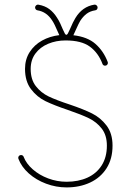

<svg xmlns="http://www.w3.org/2000/svg" viewBox="-20 -796 564 828"><path d="M58.6 -115.2Q58.6 -120.1 62 -123.8Q65.4 -127.4 70.8 -127.4Q74.7 -127.4 77.9 -125.2Q81.1 -123 82 -119.6Q93.3 -90.3 121.3 -65.7Q149.4 -41 187.7 -26.6Q226.1 -12.2 267.1 -12.2Q317.9 -12.2 357.2 -30Q396.5 -47.9 418.7 -83Q440.9 -118.2 440.9 -168Q440.9 -212.9 418.7 -241.5Q396.5 -270 363.3 -286.1Q330.1 -302.2 272.9 -321.8Q213.4 -341.8 176.5 -359.6Q139.6 -377.4 113.8 -411.4Q87.9 -445.3 87.9 -499Q87.9 -540 107.9 -571.3Q127.9 -602.5 161.4 -621.1Q194.8 -639.6 235.8 -644.5Q230 -655.8 225.6 -667Q221.2 -677.2 216.1 -688Q210.9 -698.7 205.1 -707.5Q181.2 -745.1 141.6 -751.5Q137.2 -752 134.3 -755.6Q131.3 -759.3 131.3 -763.7Q131.3 -769 135.7 -772.9Q140.1 -776.9 145.5 -775.9Q173.8 -771 192.9 -756.6Q211.9 -742.2 225.6 -720.2Q233.4 -708.5 239.7 -695.1Q246.1 -681.6 250.5 -670.4Q256.3 -657.2 259.5 -651.6Q262.7 -646 266.1 -646Q269.5 -646 272.7 -651.6Q275.9 -657.2 282.2 -671.4Q294.9 -701.7 305.2 -718.3Q335 -767.6 386.7 -775.9Q392.1 -776.9 396.5 -772.9Q400.9 -769 400.9 -763.7Q400.9 -759.3 398.2 -755.6Q395.5 -752 390.6 -751.5Q368.2 -748 352.8 -736.1Q337.4 -724.1 325.7 -705.6Q320.3 -696.8 307.6 -668.5Q298.8 -648.4 296.4 -644Q356.9 -637.2 391.6 -606.7Q426.3 -576.2 444.3 -529.3Q445.3 -526.4 445.3 -524.9Q445.3 -520 441.9 -516.4Q438.5 -512.7 433.1 -512.7Q429.2 -512.7 426 -514.9Q422.9 -517.1 421.9 -520.5Q403.8 -568.4 367.4 -595Q331.1 -621.6 262.7 -621.6Q222.2 -621.6 187.7 -607.2Q153.3 -592.8 132.8 -565.2Q112.3 -537.6 112.3 -499Q112.3 -453.1 134.5 -424.6Q156.7 -396 189.7 -380.1Q222.7 -364.3 280.8 -345.2Q339.8 -325.2 376.7 -306.9Q413.6 -288.6 439.5 -254.6Q465.3 -220.7 465.3 -168Q465.3 -110.8 439.5 -70.3Q413.6 -29.8 368.7 -8.8Q323.7 12.2 267.1 12.2Q221.7 12.2 178.7 -3.9Q135.7 -20 104.2 -48.1Q72.8 -76.2 59.6 -110.8Q58.6 -113.8 58.6 -115.2Z"/></svg>

Font: Velvelyne Light
Style: Regular
Weight: 200
Designer: Manon Van der Borght et Mariel Nils
Foundry: Velvetyne
Version: Version 1.070